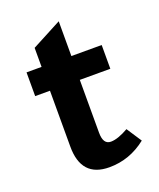

<svg xmlns="http://www.w3.org/2000/svg" viewBox="-119 -677 636 768"><g transform="rotate(-20 198.5 -293.0)"><path d="M352.1 -353H222.2V-127.9Q222.2 -78.1 254.9 -78.1Q284.7 -78.1 330.1 -104L372.1 -40Q301.3 16.1 214.8 16.1Q94.7 16.1 95.2 -116.2V-353H32.2V-454.1H96.2V-535.2Q146 -562 223.1 -602.1V-454.1H352.1Z"/></g></svg>

Font: Tajawal
Style: Bold
Weight: 700
Designer: Boutros Fonts
Foundry: Created by Boutros International 2017
Version: Version 1.700